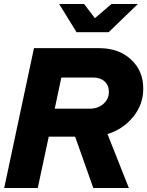

<svg xmlns="http://www.w3.org/2000/svg" viewBox="-20 -941 737 961"><path d="M1 0 150 -700H476Q574 -700 635.5 -643.5Q697 -587 697 -497Q697 -418 646.5 -356Q596 -294 518 -270L625 0H447L356 -257H224L169 0ZM446 -553H287L254 -397H429Q470 -397 497.5 -421Q525 -445 525 -481Q525 -514 503.5 -533.5Q482 -553 446 -553ZM401 -921 455 -850 538 -921H670L524 -780H363L276 -921Z"/></svg>

Font: Red Hat Display Black
Style: Italic
Weight: 900
Italic angle: -12°
Designer: Pentagram / MCKL
Foundry: Pentagram / MCKL
Version: Version 1.003; Red Hat Display Black Italic